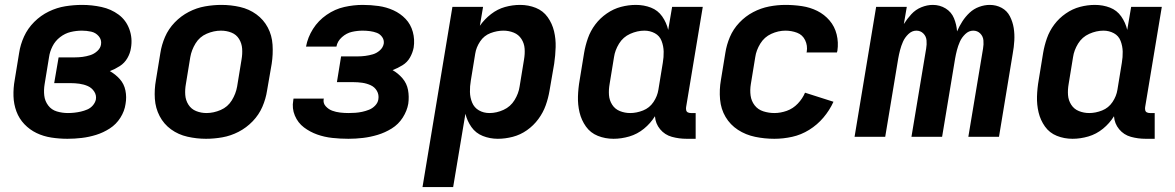

<svg xmlns="http://www.w3.org/2000/svg" viewBox="-20 -558 4792 783"><path d="M255 8Q284 8 313.5 4.5Q343 1 372 -8Q401 -17 427.5 -34Q454 -51 471 -78Q488 -105 492 -134Q497 -162 491.5 -189Q486 -216 468.5 -235.5Q451 -255 428 -268Q449 -276 468.5 -288.5Q488 -301 499.5 -321Q511 -341 514 -362Q521 -402 507.5 -439Q494 -476 463.5 -498.5Q433 -521 394 -529.5Q355 -538 315 -538Q281 -538 246.5 -532.5Q212 -527 179 -511Q146 -495 119.5 -468.5Q93 -442 78 -409Q63 -376 58 -342L40 -232Q34 -199 35 -166Q36 -133 47 -103.5Q58 -74 79.5 -51.5Q101 -29 129 -15.5Q157 -2 189.5 3Q222 8 255 8ZM257 -97Q234 -97 212 -103.5Q190 -110 176.5 -128Q163 -146 160.5 -168.5Q158 -191 162 -215L180 -325Q183 -347 194 -369Q205 -391 225 -406.5Q245 -422 268 -427.5Q291 -433 314 -433Q333 -433 351.5 -429Q370 -425 382.5 -410.5Q395 -396 392 -377Q390 -362 377 -350Q364 -338 348 -333Q332 -328 316.5 -326Q301 -324 285 -324H219L201 -219H268Q286 -219 304 -216.5Q322 -214 338 -207Q354 -200 364 -185Q374 -170 371 -152Q368 -139 358.5 -128Q349 -117 336 -111.5Q323 -106 310 -103Q297 -100 283.5 -98.5Q270 -97 257 -97Z M820 8Q853 8 887 2Q921 -4 953 -20.5Q985 -37 1010.5 -63.5Q1036 -90 1050 -122.5Q1064 -155 1069 -188L1088 -298Q1094 -337 1091.5 -375.5Q1089 -414 1072 -446Q1055 -478 1025.5 -499.5Q996 -521 959 -529.5Q922 -538 883 -538Q850 -538 816 -532Q782 -526 750 -509.5Q718 -493 692.5 -466.5Q667 -440 653 -407.5Q639 -375 634 -342L616 -232Q609 -193 611.5 -155Q614 -117 631 -84.5Q648 -52 677.5 -30.5Q707 -9 744.5 -0.5Q782 8 820 8ZM822 -97Q800 -97 780 -105Q760 -113 748.5 -131Q737 -149 735.5 -171Q734 -193 738 -215L756 -325Q761 -354 777.5 -381Q794 -408 823 -420.5Q852 -433 881 -433Q904 -433 924 -425Q944 -417 955 -399Q966 -381 967.5 -359.5Q969 -338 965 -315L947 -205Q942 -176 925.5 -149Q909 -122 880 -109.5Q851 -97 822 -97Z M1401 8Q1430 8 1460 4.5Q1490 1 1520 -8Q1550 -17 1577.5 -34Q1605 -51 1622.5 -78.5Q1640 -106 1645 -135Q1649 -164 1644 -191Q1639 -218 1621.5 -238.5Q1604 -259 1581 -272Q1602 -280 1621.5 -292Q1641 -304 1652 -323.5Q1663 -343 1667 -364Q1672 -397 1663.5 -428Q1655 -459 1634 -481Q1613 -503 1584.5 -516Q1556 -529 1524 -533.5Q1492 -538 1459 -538Q1422 -538 1384 -529.5Q1346 -521 1312 -497.5Q1278 -474 1256.5 -440Q1235 -406 1228 -368H1352Q1356 -390 1374.5 -406.5Q1393 -423 1415 -428Q1437 -433 1459 -433Q1474 -433 1489 -431Q1504 -429 1517 -424Q1530 -419 1538.5 -407Q1547 -395 1545 -380Q1542 -364 1529 -352.5Q1516 -341 1500.5 -336.5Q1485 -332 1469.5 -330Q1454 -328 1438 -328H1371L1354 -223H1421Q1439 -223 1457 -220.5Q1475 -218 1491.5 -210.5Q1508 -203 1517 -187.5Q1526 -172 1523 -153Q1521 -139 1510 -127.5Q1499 -116 1485 -110.5Q1471 -105 1457 -102Q1443 -99 1429 -98Q1415 -97 1401 -97Q1384 -97 1367 -99Q1350 -101 1335 -106.5Q1320 -112 1308.5 -124.5Q1297 -137 1300 -154Q1300 -155 1301 -156H1177Q1176 -153 1176 -149Q1170 -116 1182.5 -86.5Q1195 -57 1219.5 -38.5Q1244 -20 1273.5 -9.5Q1303 1 1335.5 4.5Q1368 8 1401 8Z M1703 205H1828L1878 -94Q1885 -65 1902.5 -40Q1920 -15 1949 -3.5Q1978 8 2010 8Q2040 8 2071 0Q2102 -8 2129 -27Q2156 -46 2175.5 -72.5Q2195 -99 2205.5 -128.5Q2216 -158 2221 -188L2240 -298Q2245 -332 2246 -365.5Q2247 -399 2239.5 -430.5Q2232 -462 2213.5 -488Q2195 -514 2165 -526Q2135 -538 2101 -538Q2070 -538 2039.5 -529.5Q2009 -521 1982.5 -500.5Q1956 -480 1937 -453L1950 -530H1825ZM1976 -97Q1952 -97 1933 -108Q1914 -119 1905.5 -139.5Q1897 -160 1896.5 -183Q1896 -206 1900 -229L1918 -339Q1922 -365 1938 -389Q1954 -413 1980.5 -423Q2007 -433 2033 -433Q2055 -433 2075 -425Q2095 -417 2106.5 -399Q2118 -381 2119.5 -359.5Q2121 -338 2117 -315L2099 -205Q2095 -177 2078.5 -150Q2062 -123 2033.5 -110Q2005 -97 1976 -97Z M2482 8Q2514 8 2546.5 -1.5Q2579 -11 2606 -33Q2633 -55 2651 -84Q2653 -54 2672 -31Q2691 -8 2720 0Q2749 8 2780 8H2817V-97H2798Q2791 -97 2785.5 -99.5Q2780 -102 2778.5 -108Q2777 -114 2778 -121L2846 -530H2721L2705 -436Q2698 -466 2680.5 -491Q2663 -516 2634.5 -527Q2606 -538 2573 -538Q2543 -538 2512.5 -530Q2482 -522 2454.5 -503Q2427 -484 2407.5 -458Q2388 -432 2377.5 -402Q2367 -372 2362 -342L2344 -232Q2338 -198 2337 -164.5Q2336 -131 2343.5 -99.5Q2351 -68 2369.5 -42Q2388 -16 2418 -4Q2448 8 2482 8ZM2550 -97Q2528 -97 2508 -105Q2488 -113 2476.5 -131Q2465 -149 2463.5 -170.5Q2462 -192 2466 -215L2484 -325Q2488 -353 2504.5 -380Q2521 -407 2550 -420Q2579 -433 2608 -433Q2631 -433 2650.5 -422.5Q2670 -412 2678 -391Q2686 -370 2686.5 -347.5Q2687 -325 2683 -302L2665 -192Q2661 -166 2645 -142Q2629 -118 2602.5 -107.5Q2576 -97 2550 -97Z M3138 8Q3174 8 3210.5 0Q3247 -8 3280 -28.5Q3313 -49 3338 -78.5Q3363 -108 3379 -143L3263 -180Q3253 -156 3233.5 -135.5Q3214 -115 3188.5 -106Q3163 -97 3138 -97Q3115 -97 3093 -104Q3071 -111 3057.5 -128.5Q3044 -146 3041 -168.5Q3038 -191 3042 -215L3060 -325Q3064 -353 3080.5 -380Q3097 -407 3125.5 -420Q3154 -433 3183 -433Q3208 -433 3230.5 -424.5Q3253 -416 3263.5 -394Q3274 -372 3270 -347L3269 -344H3393Q3394 -347 3395 -351Q3400 -385 3392 -417.5Q3384 -450 3363 -474.5Q3342 -499 3313 -513.5Q3284 -528 3250.5 -533Q3217 -538 3183 -538Q3150 -538 3116.5 -531.5Q3083 -525 3051.5 -508.5Q3020 -492 2995 -465.5Q2970 -439 2956.5 -407Q2943 -375 2938 -342L2920 -232Q2913 -192 2916.5 -152.5Q2920 -113 2939 -81Q2958 -49 2989.5 -28.5Q3021 -8 3059.5 0Q3098 8 3138 8Z M3465 0H3590L3643 -319Q3646 -336 3650.5 -353.5Q3655 -371 3662.5 -388Q3670 -405 3684.5 -419Q3699 -433 3717 -433Q3734 -433 3745.5 -421.5Q3757 -410 3758.5 -393.5Q3760 -377 3757 -360L3697 0H3822L3875 -319Q3878 -336 3882.5 -353.5Q3887 -371 3894.5 -388Q3902 -405 3916.5 -419Q3931 -433 3949 -433Q3966 -433 3977.5 -421.5Q3989 -410 3990.5 -393.5Q3992 -377 3989 -360L3929 0H4054L4110 -339Q4115 -366 4116.5 -392.5Q4118 -419 4114 -444Q4110 -469 4098.5 -491.5Q4087 -514 4065 -526Q4043 -538 4016 -538Q3995 -538 3973 -530Q3951 -522 3934 -506Q3917 -490 3904.5 -470.5Q3892 -451 3883 -430Q3881 -458 3870.5 -483.5Q3860 -509 3836.5 -523.5Q3813 -538 3784 -538Q3761 -538 3737.5 -528.5Q3714 -519 3696.5 -500Q3679 -481 3666 -460L3678 -530H3553Z M4354 8Q4386 8 4418.5 -1.5Q4451 -11 4478 -33Q4505 -55 4523 -84Q4525 -54 4544 -31Q4563 -8 4592 0Q4621 8 4652 8H4689V-97H4670Q4663 -97 4657.5 -99.5Q4652 -102 4650.5 -108Q4649 -114 4650 -121L4718 -530H4593L4577 -436Q4570 -466 4552.5 -491Q4535 -516 4506.5 -527Q4478 -538 4445 -538Q4415 -538 4384.5 -530Q4354 -522 4326.5 -503Q4299 -484 4279.5 -458Q4260 -432 4249.5 -402Q4239 -372 4234 -342L4216 -232Q4210 -198 4209 -164.5Q4208 -131 4215.5 -99.5Q4223 -68 4241.5 -42Q4260 -16 4290 -4Q4320 8 4354 8ZM4422 -97Q4400 -97 4380 -105Q4360 -113 4348.5 -131Q4337 -149 4335.5 -170.5Q4334 -192 4338 -215L4356 -325Q4360 -353 4376.5 -380Q4393 -407 4422 -420Q4451 -433 4480 -433Q4503 -433 4522.5 -422.5Q4542 -412 4550 -391Q4558 -370 4558.5 -347.5Q4559 -325 4555 -302L4537 -192Q4533 -166 4517 -142Q4501 -118 4474.5 -107.5Q4448 -97 4422 -97Z"/></svg>

Font: Iosevka Sparkle
Style: Bold Italic
Weight: 700
Italic angle: -9°
Designer: Belleve Invis
Foundry: Belleve Invis
Version: Version 4.5.0; ttfautohint (v1.8.3)